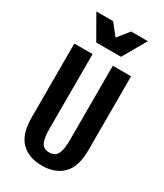

<svg xmlns="http://www.w3.org/2000/svg" viewBox="-206 -907 851 996"><g transform="rotate(30 219.0 -409.0)"><path d="M158.2 -625V-177.6Q158.2 -123.5 170.4 -96.9Q182.6 -70.3 218.4 -70.3Q252.8 -70.3 266.1 -97.4Q279.3 -124.5 279.3 -177.6V-625H388.7V-182.6Q388.7 -83 343 -37.6Q297.4 7.8 218.5 7.8Q139.6 7.8 94.2 -37.6Q48.8 -83 48.8 -182.6V-625ZM64.5 -826.2H165L252 -716.8H185.5L272.5 -826.2H373L293 -686.5H144.5Z"/></g></svg>

Font: Sudo Var
Style: Regular
Weight: 400
Monospace: yes
Designer: Jens Kutilek
Foundry: Jens Kutilek
Version: Version 0.065;FEAKit 1.0